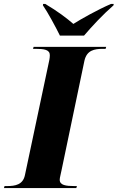

<svg xmlns="http://www.w3.org/2000/svg" viewBox="-51 -951 595 971"><path d="M252 -771H374C415 -819 470 -878 523 -924L524 -931H510C441 -901 361 -856 320 -830C289 -857 241 -894 178 -931H167L166 -924C190 -890 233 -810 252 -771ZM-31 0H335L338 -10H325C283 -10 251 -14 251 -42C251 -53 256 -67 260 -89L376 -644C388 -697 426 -704 470 -704H483L486 -714H119L116 -704H129C172 -704 201 -700 201 -672C201 -668 201 -657 196 -636L75 -65C65 -17 26 -10 -15 -10H-28Z"/></svg>

Font: Noto Serif Display ExtraBold
Style: Italic
Weight: 800
Italic angle: -12°
Designer: Monotype Design Team
Foundry: Monotype Imaging Inc.
Version: Version 2.009